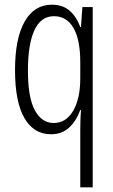

<svg xmlns="http://www.w3.org/2000/svg" viewBox="-20 -562 482 818"><path d="M322 -6Q322 -20 322.5 -43.5Q323 -67 325 -93H322Q304 -45 273.5 -17.5Q243 10 197 10Q124 10 84 -59Q44 -128 44 -263Q44 -398 85 -470Q126 -542 201 -542Q247 -542 276.5 -516.5Q306 -491 322 -447H325L331 -532H375V236H322ZM209 -38Q261 -38 291.5 -89.5Q322 -141 322 -229V-297Q322 -393 293 -443Q264 -493 210 -493Q154 -493 126.5 -433Q99 -373 99 -262Q99 -146 128.5 -92Q158 -38 209 -38Z"/></svg>

Font: Noto Sans Myanmar ExtraCondensed Light
Style: Regular
Weight: 300
Width: 2
Designer: Monotype Design Team
Foundry: Monotype Imaging Inc.
Version: Version 2.107; ttfautohint (v1.8.4.7-5d5b)